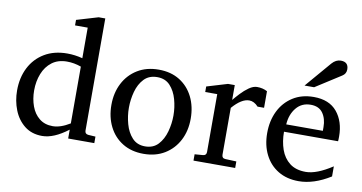

<svg xmlns="http://www.w3.org/2000/svg" viewBox="-68 -857 1927 1021"><g transform="rotate(10 895.5 -346.0)"><path d="M483.9 -19.5H342.8V-67.4Q266.1 -8.8 203.6 -8.8Q147 -8.8 108.4 -39.3Q69.8 -69.8 50.3 -119.1Q30.8 -168.5 30.8 -224.6Q30.8 -293.5 58.3 -347.7Q85.9 -401.9 137.5 -432.9Q189 -463.9 260.3 -463.9Q301.3 -463.9 342.8 -453.1V-618.2H274.4V-647.9L390.6 -682.6H426.3V-77.1Q426.3 -58.6 445.3 -57.1L483.9 -54.7ZM342.8 -101.1V-407.7Q304.7 -421.4 266.1 -421.4Q217.8 -421.4 185.3 -396.7Q152.8 -372.1 136.5 -330.8Q120.1 -289.6 120.1 -240.2Q120.1 -194.3 134.3 -155.5Q148.4 -116.7 177.5 -93.3Q206.5 -69.8 250 -69.8Q291.5 -69.8 342.8 -101.1Z M966.3 -235.8Q966.3 -170.4 939.7 -119.1Q913.1 -67.9 864.7 -38.3Q816.4 -8.8 751 -8.8Q685.5 -8.8 637.7 -38.1Q589.8 -67.4 564 -118.9Q538.1 -170.4 538.1 -235.8Q538.1 -301.3 564.7 -352.8Q591.3 -404.3 639.9 -434.1Q688.5 -463.9 754.4 -463.9Q820.3 -463.9 867.7 -434.3Q915 -404.8 940.7 -353.3Q966.3 -301.8 966.3 -235.8ZM873 -236.8Q873 -280.8 861.1 -323.7Q849.1 -366.7 823 -395Q796.9 -423.3 753.4 -423.3Q709 -423.3 682.4 -395.3Q655.8 -367.2 644 -324.2Q632.3 -281.2 632.3 -236.8Q632.3 -192.9 644.3 -149.7Q656.2 -106.4 682.6 -77.9Q709 -49.3 752 -49.3Q796.4 -49.3 822.8 -77.9Q849.1 -106.4 861.1 -149.7Q873 -192.9 873 -236.8Z M1340.3 -361.3H1305.2Q1282.7 -386.2 1256.3 -386.2Q1214.8 -386.2 1166 -330.1V-77.1Q1166 -58.1 1185.1 -57.1L1244.6 -54.7V-19.5H1019.5V-53.7L1064 -57.1Q1082.5 -58.6 1082.5 -77.1V-389.6H1017.6V-419.4L1129.4 -453.1H1166V-373Q1179.2 -389.2 1199.2 -410.6Q1219.2 -432.1 1241.9 -448Q1264.6 -463.9 1285.2 -463.9Q1316.4 -463.9 1340.3 -450.7Z M1740.7 -638.7Q1740.7 -615.2 1720.2 -602.5L1583.5 -515.1H1531.7L1651.4 -654.8Q1672.9 -679.2 1699.2 -679.2Q1740.7 -679.2 1740.7 -638.7ZM1759.8 -64.5Q1670.4 -8.8 1588.4 -8.8Q1524.4 -8.8 1477.5 -37.1Q1430.7 -65.4 1405.3 -116Q1379.9 -166.5 1379.9 -231.9Q1379.9 -298.3 1405.3 -350.6Q1430.7 -402.8 1478.3 -433.3Q1525.9 -463.9 1591.3 -463.9Q1674.8 -463.9 1717.3 -412.6Q1759.8 -361.3 1759.8 -279.8Q1759.8 -271 1759.5 -264.6Q1759.3 -258.3 1758.8 -254.4H1466.8Q1466.8 -202.1 1481.9 -158.9Q1497.1 -115.7 1530.3 -89.8Q1563.5 -64 1617.2 -64Q1675.8 -64 1759.8 -119.1ZM1669.4 -294.9V-314.9Q1669.4 -360.4 1648.2 -390.4Q1627 -420.4 1582.5 -420.4Q1533.7 -420.4 1504.4 -384.5Q1475.1 -348.6 1471.7 -294.9Z"/></g></svg>

Font: Annapurna SIL
Style: Regular
Weight: 400
Designer: Peter Martin, Annie Olsen
Foundry: SIL International
Version: Version 2.000